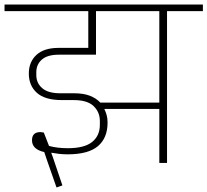

<svg xmlns="http://www.w3.org/2000/svg" viewBox="-40 -718 914 846"><path d="M165 -18 155 -48Q101 -60 101 -100Q101 -136 138 -136Q143 -136 153 -134L176 -75Q212 -65 259 -65Q332 -65 366 -92.5Q400 -120 400 -168V-185Q400 -224 372.5 -250.5Q345 -277 285 -277H233Q158 -277 122.5 -309Q87 -341 87 -394Q87 -445 120.5 -476Q154 -507 218 -507H349V-669H-20V-698H854V-669H696V0H662V-238H421L420 -237Q426 -225 430 -210.5Q434 -196 434 -178Q434 -110 391.5 -74Q349 -38 258 -38Q238 -38 220.5 -40Q203 -42 187 -45L186 -44L193 -25L235 99L209 108ZM383 -477H219Q169 -477 144.5 -455.5Q120 -434 120 -400V-387Q120 -352 146 -329.5Q172 -307 226 -307H287Q327 -307 355 -296.5Q383 -286 402 -266H662V-669H383Z"/></svg>

Font: IBM Plex Sans Devanagari ExtraLight
Style: Regular
Weight: 200
Designer: Mike Abbink, Paul van der Laan, Pieter van Rosmalen, Erin McLaughlin
Foundry: Bold Monday
Version: Version 1.1